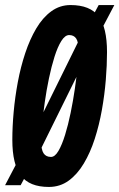

<svg xmlns="http://www.w3.org/2000/svg" viewBox="-36 -730 472 760"><path d="M416.6 -710 332.6 -550.4 329.2 -552.4 96.8 -81.6 92 -83 45.8 3H-15.8L67 -154.8L70.4 -152.8L303 -624.4L307.8 -623L354.6 -710ZM157.4 10Q80.8 10 46.8 -34.6Q12.8 -79.2 12.8 -176.8Q12.8 -228.2 18.1 -286.9Q23.4 -345.6 34.6 -405.4Q45.8 -465.2 63.9 -519.7Q82 -574.2 107.4 -617.2Q132.8 -660.2 166.8 -685.1Q200.8 -710 243 -710Q320.6 -710 354.1 -665.7Q387.6 -621.4 387.6 -523.8Q387.6 -472.4 382.8 -413.7Q378 -355 367.3 -294.9Q356.6 -234.8 339 -180.3Q321.4 -125.8 295.7 -82.8Q270 -39.8 235.8 -14.9Q201.6 10 157.4 10ZM165.8 -108.8Q181.4 -108.8 195.4 -132.7Q209.4 -156.6 221.6 -196.1Q233.8 -235.6 243.6 -283.3Q253.4 -331 260.3 -378.6Q267.2 -426.2 271 -466.3Q274.8 -506.4 274.8 -530.4Q274.8 -563.8 265.6 -577.5Q256.4 -591.2 237.8 -591.2Q221.4 -591.2 206.7 -567.7Q192 -544.2 179.8 -505.5Q167.6 -466.8 157.8 -420Q148 -373.2 141.3 -325.9Q134.6 -278.6 130.8 -238Q127 -197.4 127 -172Q127 -137.2 136.6 -123Q146.2 -108.8 165.8 -108.8Z"/></svg>

Font: Georama
Style: Italic
Weight: 400
Width: 2
Italic angle: -9°
Designer: Jean-Baptiste Levee
Foundry: Production Type
Version: Version 1.000